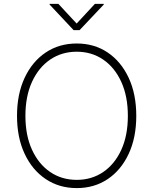

<svg xmlns="http://www.w3.org/2000/svg" viewBox="-20 -962 792 992"><path d="M376.5 9.8Q285.6 9.8 216.1 -36.9Q146.5 -83.5 107.2 -167.5Q67.9 -251.5 67.9 -363.3Q67.9 -475.6 107.2 -559.8Q146.5 -644 216.1 -690.7Q285.6 -737.3 376.5 -737.3Q467.3 -737.3 536.4 -690.7Q605.5 -644 644.8 -560.1Q684.1 -476.1 684.1 -363.3Q684.1 -251 644.8 -167Q605.5 -83 536.4 -36.6Q467.3 9.8 376.5 9.8ZM376.5 -32.7Q453.6 -32.7 513.2 -73.2Q572.8 -113.8 606.7 -188Q640.6 -262.2 640.6 -363.3Q640.6 -464.4 606.7 -538.8Q572.8 -613.3 513.2 -654.1Q453.6 -694.8 376.5 -694.8Q299.3 -694.8 239.5 -654.3Q179.7 -613.8 145.5 -539.3Q111.3 -464.8 111.3 -363.3Q111.3 -262.7 145.3 -188.5Q179.2 -114.3 239 -73.5Q298.8 -32.7 376.5 -32.7ZM281.7 -941.9 376 -840.3 470.2 -941.9H516.1V-938.5L391.1 -806.2H360.4L236.3 -938.5V-941.9Z"/></svg>

Font: Inter Extra Light
Style: Regular
Weight: 200
Designer: Rasmus Andersson
Foundry: rsms
Version: Version 4.000;git-3c8e0fc